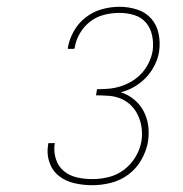

<svg xmlns="http://www.w3.org/2000/svg" viewBox="-20 -863 540 566"><path d="M252 -317Q225 -317 199 -323Q173 -329 153.5 -344.5Q134 -360 125.5 -385Q117 -410 122 -437Q122 -438 122 -439Q122 -440 123 -441H142Q142 -440 141.5 -439Q141 -438 141 -438Q138 -415 145 -393.5Q152 -372 168.5 -358.5Q185 -345 207 -340Q229 -335 252 -335Q276 -335 300.5 -341Q325 -347 345.5 -362.5Q366 -378 379.5 -400.5Q393 -423 397 -447Q400 -467 397.5 -486Q395 -505 387.5 -521.5Q380 -538 367.5 -551Q355 -564 338 -571.5Q321 -579 301.5 -580.5Q282 -582 263 -582L266 -600Q283 -600 300.5 -601.5Q318 -603 335.5 -608.5Q353 -614 369.5 -624Q386 -634 398.5 -648Q411 -662 419 -679Q427 -696 430 -713Q433 -736 428.5 -758Q424 -780 410.5 -796Q397 -812 376 -818.5Q355 -825 332 -825Q310 -825 287.5 -819.5Q265 -814 246 -799.5Q227 -785 215 -764Q203 -743 200 -721Q199 -721 199 -720.5Q199 -720 199 -719H180Q180 -720 180 -720.5Q180 -721 180 -722Q184 -747 197.5 -771Q211 -795 233 -812Q255 -829 281 -836Q307 -843 332 -843Q359 -843 384 -835Q409 -827 425.5 -808.5Q442 -790 447.5 -764Q453 -738 449 -711Q446 -691 436 -671Q426 -651 411 -635Q396 -619 376.5 -607.5Q357 -596 336 -591Q358 -584 375.5 -569.5Q393 -555 403.5 -535Q414 -515 417 -492Q420 -469 416 -444Q411 -417 396.5 -391.5Q382 -366 358.5 -348.5Q335 -331 307 -324Q279 -317 252 -317Z"/></svg>

Font: Iosevka SS04 Thin Oblique
Style: Regular
Weight: 100
Italic angle: -9°
Monospace: yes
Designer: Belleve Invis
Foundry: Belleve Invis
Version: Version 19.0.0; ttfautohint (v1.8.4)